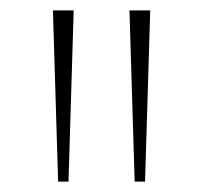

<svg xmlns="http://www.w3.org/2000/svg" viewBox="-20 -828 391 370"><path d="M92 -478 82 -808H122L112 -478ZM239.5 -478 229.5 -808H269.5L259.5 -478Z"/></svg>

Font: Encode Sans SemiExpanded SemiExpanded Thin
Style: Regular
Weight: 100
Width: 6
Designer: Multiple Designers
Foundry: Impallari Type
Version: Version 3.000; ttfautohint (v1.8.3) -l 8 -r 50 -G 200 -x 14 